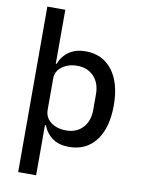

<svg xmlns="http://www.w3.org/2000/svg" viewBox="-100 -807 790 1074"><g transform="rotate(10 294.5 -270.0)"><path d="M80 200V-740H182V-434H187Q204 -480 242.5 -505.5Q281 -531 334 -531Q432 -531 487 -459Q542 -387 542 -260Q542 -132 487 -60Q432 12 334 12Q227 12 187 -85H182V200ZM303 -76Q362 -76 397.5 -114Q433 -152 433 -215V-304Q433 -367 397.5 -405Q362 -443 303 -443Q252 -443 217 -417Q182 -391 182 -351V-172Q182 -128 216.5 -102Q251 -76 303 -76Z"/></g></svg>

Font: Anuphan Medium
Style: Regular
Weight: 500
Designer: Mike Abbink, Paul van der Laan, Pieter van Rosmalen, Mint Tantisuwanna
Foundry: Bold Monday; Cadson Demak
Version: Version 3.002;hotconv 1.0.109;makeotfexe 2.5.65596